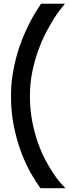

<svg xmlns="http://www.w3.org/2000/svg" viewBox="-20 -870 366 1015"><path d="M326.2 125H193.8Q172.4 95.7 145.5 49.6Q118.7 3.4 94.7 -58.3Q70.8 -120.1 54.4 -196.5Q38.1 -272.9 38.1 -362.8Q38.1 -419.4 46.1 -471.9Q54.2 -524.4 67.1 -571.8Q80.1 -619.1 96.9 -661.1Q113.8 -703.1 131.3 -738.5Q148.9 -773.9 166 -802Q183.1 -830.1 196.8 -850.1H323.2L307.1 -830.1Q306.2 -829.1 293.5 -812.7Q280.8 -796.4 262 -766.4Q243.2 -736.3 221.4 -694.3Q199.7 -652.3 181.2 -600.6Q162.6 -548.8 150.4 -488.8Q138.2 -428.7 138.2 -362.8Q138.2 -291 150.4 -228.5Q162.6 -166 180.9 -114.5Q199.2 -63 220.9 -22.7Q242.7 17.6 261.2 45.4Q279.8 73.2 292.2 87.9Q304.7 102.5 305.2 103Z"/></svg>

Font: Bruno Ace
Style: Regular
Weight: 400
Designer: Astigmatic (AOETI)
Foundry: Astigmatic (AOETI)
Version: Version 1.000